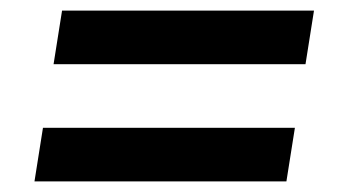

<svg xmlns="http://www.w3.org/2000/svg" viewBox="-20 -486 640 362"><path d="M81 -365 97 -466H572L556 -365ZM45 -144 61 -245H536L520 -144Z"/></svg>

Font: IBM Plex Mono SemiBold
Style: Italic
Weight: 600
Italic angle: -9°
Monospace: yes
Designer: Mike Abbink, Paul van der Laan, Pieter van Rosmalen
Foundry: Bold Monday
Version: Version 2.3